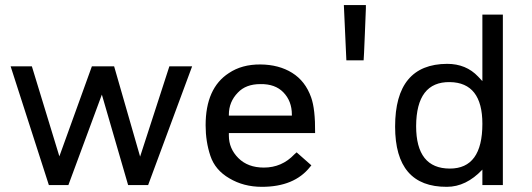

<svg xmlns="http://www.w3.org/2000/svg" viewBox="-20 -723 2077 750"><path d="M377.9 -353.5 247.1 0H170.9L21.5 -463.9H104.5L211.9 -112.3L338.9 -463.9H425.8L527.3 -111.3L641.6 -463.9H730.5Q730.5 -463.9 558.6 0H480.5Z M874 -271.5H1120.1V-275.4Q1120.1 -328.1 1086.9 -362.3Q1054.7 -395.5 997.1 -394.5Q940.4 -394.5 909.2 -361.3Q874 -325.2 874 -275.4ZM874 -203.1V-193.4Q874 -142.6 911.1 -105.5Q948.2 -68.4 1010.7 -68.4Q1081.1 -68.4 1129.9 -120.1L1138.7 -127.9Q1181.6 -89.8 1196.3 -77.1L1191.4 -71.3Q1129.9 6.8 1002.9 6.8Q931.6 6.8 876 -26.4Q820.3 -58.6 801.8 -114.3Q783.2 -169.9 783.2 -233.4Q783.2 -378.9 874 -437.5Q924.8 -471.7 997.1 -471.2Q1069.3 -470.7 1121.1 -438.5Q1172.9 -406.2 1195.3 -342.8Q1211.9 -296.9 1210.9 -203.1Z M1333 -487.3 1323.2 -703.1H1409.2Q1409.2 -697.3 1409.2 -689.5Q1409.2 -689.5 1405.3 -591.8Q1401.4 -494.1 1400.4 -487.3Z M1737.3 -64.5Q1864.3 -64.5 1864.3 -239.3Q1864.3 -400.4 1737.3 -402.3Q1606.4 -404.3 1605.5 -230.5Q1605.5 -64.5 1737.3 -64.5ZM1864.3 -406.2V-666H1944.3V0H1864.3V-60.5Q1800.8 6.8 1725.6 6.8Q1523.4 7.8 1523.4 -228.5Q1523.4 -472.7 1726.6 -473.6Q1800.8 -473.6 1847.7 -423.8Z"/></svg>

Font: BF_TEXT
Style: Regular
Weight: 400
Foundry: EA DICE
Version: Version 1.404